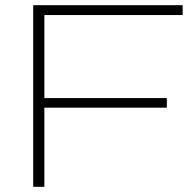

<svg xmlns="http://www.w3.org/2000/svg" viewBox="-20 -720 752 740"><path d="M108 0V-700H684V-662H151V-342H623V-305H151V0Z"/></svg>

Font: Georama Expanded ExtraLight
Style: Regular
Weight: 250
Width: 7
Designer: Jean-Baptiste Levee
Foundry: Production Type
Version: Version 1.001